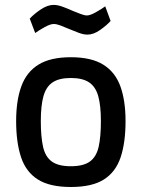

<svg xmlns="http://www.w3.org/2000/svg" viewBox="-20 -741 570 772"><path d="M264.9 10.9Q179.7 10.9 132 -19.5Q84.2 -49.8 64.6 -109.1Q44.9 -168.4 44.9 -254Q44.9 -336.9 65.9 -394.3Q86.8 -451.6 134.8 -481.2Q182.7 -510.9 264.9 -510.9Q347 -510.9 395 -481.2Q442.9 -451.6 463.9 -394.3Q484.8 -336.9 484.8 -254Q484.8 -168.4 465.2 -109.1Q445.5 -49.8 398 -19.5Q350.4 10.9 264.9 10.9ZM264.9 -72.6Q315.7 -72.6 341.8 -91.8Q367.8 -111 376.8 -151.4Q385.7 -191.8 385.7 -254Q385.7 -316 375.1 -354.1Q364.5 -392.2 338.2 -409.8Q311.9 -427.4 264.9 -427.4Q217.8 -427.4 191.5 -409.8Q165.3 -392.2 154.7 -354.1Q144.1 -316 144.1 -254Q144.1 -191.8 153 -151.4Q161.9 -111 188 -91.8Q214.1 -72.6 264.9 -72.6ZM331.6 -601.8Q315.6 -601.8 295.7 -609.4Q275.7 -617 256.2 -625.1Q239.1 -632.6 223.3 -638.5Q207.5 -644.5 195.9 -644.5Q182.4 -644.5 159.9 -632.1Q137.5 -619.7 121.5 -608.3L99.6 -666.1Q116.2 -684.3 143.6 -702.8Q171.1 -721.3 195.4 -721.3Q212 -721.3 232.2 -713.8Q252.5 -706.4 272.6 -697.3Q290.1 -690.2 304.8 -684.6Q319.5 -678.9 329.8 -678.9Q342.3 -678.9 364.8 -691.4Q387.2 -703.8 403.1 -715.5L424.7 -656.7Q409.2 -639.3 382.6 -620.5Q356.1 -601.8 331.6 -601.8Z"/></svg>

Font: Titillium Web SemiBold
Style: Regular
Weight: 600
Designer: Mohamed Gaber, Accademia di Belle Arti di Urbino
Foundry: Kief Type Foundry, Accademia di Belle Arti di Urbino
Version: Version 3.000; ttfautohint (v1.8.4)